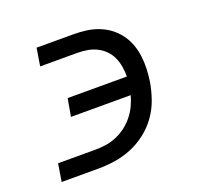

<svg xmlns="http://www.w3.org/2000/svg" viewBox="-98 -642 796 755"><g transform="rotate(-20 300.0 -265.0)"><path d="M38 0 50 -74H205Q227 -74 249 -77Q271 -80 293 -89Q315 -98 334.5 -112.5Q354 -127 369 -145.5Q384 -164 394 -185Q404 -206 410 -228H160L173 -302H421Q421 -323 417.5 -344Q414 -365 405.5 -383.5Q397 -402 382.5 -416.5Q368 -431 350 -440Q332 -449 311 -452.5Q290 -456 268 -456H114L126 -530H280Q307 -530 333.5 -526.5Q360 -523 384.5 -513.5Q409 -504 429 -489Q449 -474 464.5 -453.5Q480 -433 489 -409Q498 -385 501.5 -358.5Q505 -332 504 -305Q503 -278 499 -251Q493 -216 481 -181.5Q469 -147 447.5 -116.5Q426 -86 396 -62.5Q366 -39 332 -25Q298 -11 262.5 -5.5Q227 0 192 0Z"/></g></svg>

Font: Iosevka Slab Extended
Style: Italic
Weight: 400
Width: 7
Italic angle: -9°
Monospace: yes
Designer: Belleve Invis
Foundry: Belleve Invis
Version: Version 11.1.0; ttfautohint (v1.8.3)